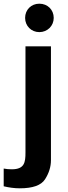

<svg xmlns="http://www.w3.org/2000/svg" viewBox="-64 -793 367 1040"><path d="M149 -619C193 -619 227 -653 227 -696C227 -740 194 -773 149 -773C105 -773 72 -740 72 -696C72 -653 105 -619 149 -619ZM43 227C113 227 159 211 180 178C201 145 212 111 212 74V-542H74V33C74 86 69 124 0 124C-15 124 -29 123 -44 120V216C-15 223 14 227 43 227Z"/></svg>

Font: Be Vietnam
Style: Bold
Weight: 700
Designer: Gabriel Lam
Foundry: TypeRant
Version: Version 4.000